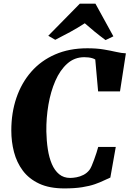

<svg xmlns="http://www.w3.org/2000/svg" viewBox="-20 -1015 704 1044"><path d="M330 9.5Q248.5 9.5 193 -16.5Q137.5 -42.5 104.2 -87Q71 -131.5 56.2 -187.8Q41.5 -244 41.5 -305.5Q41.5 -401.5 69.2 -483Q97 -564.5 150 -625Q203 -685.5 279.8 -719Q356.5 -752.5 455 -752.5Q506 -752.5 544 -746Q582 -739.5 611.2 -732.8Q640.5 -726 664.5 -725L632.5 -518H513.5L498 -691.5Q490.5 -696 481 -698.8Q471.5 -701.5 460.5 -702.8Q449.5 -704 438 -704Q385 -704 345.8 -669Q306.5 -634 281 -575.5Q255.5 -517 243.2 -445.2Q231 -373.5 232 -300.5Q233 -249.5 240 -203.8Q247 -158 262 -123Q277 -88 301.5 -67.8Q326 -47.5 361.5 -47.5Q376.5 -47.5 395.8 -51Q415 -54.5 433.8 -64Q452.5 -73.5 466 -90.5Q472 -98 478.5 -113.2Q485 -128.5 491.8 -147Q498.5 -165.5 504.5 -183.8Q510.5 -202 514 -216H609.5L580 -49.5Q565 -43.5 544.8 -33.5Q524.5 -23.5 496 -13.5Q467.5 -3.5 426.8 3Q386 9.5 330 9.5ZM242.5 -820.5 414 -995H499L596.5 -817.5L554 -797Q524 -819 495.5 -842.2Q467 -865.5 441 -888.5Q403.5 -864 361.8 -841.2Q320 -818.5 280.5 -798.5Z"/></svg>

Font: Merriweather 72pt Black
Style: Italic
Weight: 900
Italic angle: -7.8°
Version: Version 2.101